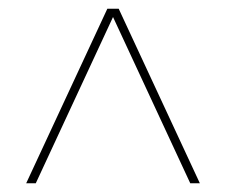

<svg xmlns="http://www.w3.org/2000/svg" viewBox="-20 -548 518 440"><path d="M416 -128 239 -509 62 -128H40L226 -528H252L438 -128Z"/></svg>

Font: Montserrat-Arabic Thin
Style: Regular
Weight: 250
Designer: Mohamed Gaber
Foundry: Kief Type Foundry
Version: Version 5.008